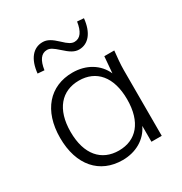

<svg xmlns="http://www.w3.org/2000/svg" viewBox="-171 -851 933 985"><g transform="rotate(-30 295.5 -358.5)"><path d="M273 8C352 8 417 -30 447 -94V0H508V-389C508 -425 512 -463 516 -501H457L449 -404C420 -470 354 -510 273 -510C138 -510 51 -412 51 -251C51 -89 138 8 273 8ZM281 -44C179 -44 113 -116 113 -251C113 -385 179 -458 281 -458C383 -458 448 -385 448 -251C448 -116 383 -44 281 -44ZM116 -595 155 -592C163 -646 183 -676 218 -676C236 -676 251 -666 280 -640C314 -609 336 -595 363 -595C418 -595 456 -641 464 -722L425 -725C417 -671 397 -641 362 -641C345 -641 329 -650 300 -678C268 -708 246 -722 218 -722C162 -722 124 -676 116 -595Z"/></g></svg>

Font: Poppy and Pepper Light
Style: Regular
Weight: 300
Designer: Thy Ha
Foundry: Thy Ha
Version: Version 0.001;Glyphs 3.2 (3227)